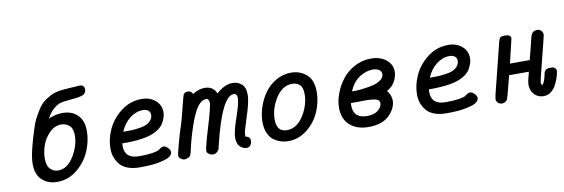

<svg xmlns="http://www.w3.org/2000/svg" viewBox="-48 -951 3806 1295"><g transform="rotate(-10 1854.5 -303.0)"><path d="M118.2 -144Q118.2 -183.1 133.8 -249Q145 -292 151.1 -313Q157.2 -334 170.2 -375Q183.1 -416 194.6 -438.5Q206.1 -460.9 225.1 -492.4Q244.1 -523.9 264.6 -542Q285.2 -560.1 314 -575.9Q342.8 -591.8 377 -598.1Q391.1 -601.1 453.1 -605.5Q515.1 -609.9 522.9 -609.9Q539.1 -609.9 546.6 -600.3Q554.2 -590.8 554.2 -581.1Q554.2 -573.2 552.5 -566.7Q550.8 -560.1 546.9 -554.9Q543 -549.8 539.1 -546.4Q535.2 -543 527.1 -540.5Q519 -538.1 512.9 -536.6Q506.8 -535.2 494.9 -533Q482.9 -530.8 474.4 -530.3Q465.8 -529.8 450.4 -527.8Q435.1 -525.9 423.8 -524.9Q393.1 -522 374 -517.1Q355 -512.2 327.9 -489.5Q300.8 -466.8 279.8 -426.8Q326.7 -447.8 374 -448.2Q439 -448.2 478 -410.2Q517.1 -372.1 517.1 -299.8Q517.1 -232.9 488.5 -164.6Q460 -96.2 399.4 -46.1Q338.9 3.9 261.2 3.9Q199.2 3.9 158.7 -33.4Q118.2 -70.8 118.2 -144ZM205.1 -166Q205.1 -114.3 228.5 -92.5Q252 -70.8 280.8 -70.8Q343.8 -70.8 387.9 -142.8Q432.1 -214.8 432.1 -285.2Q432.1 -333 408.4 -353Q384.8 -373 355 -373Q308.1 -373 272 -336.4Q235.8 -299.8 220.5 -253.9Q205.1 -208 205.1 -166Z M652.8 -154.8Q652.8 -219.7 682.9 -285.4Q712.9 -351.1 775.4 -399.7Q837.9 -448.2 918 -448.2Q974.1 -448.2 1011 -416.5Q1047.9 -384.8 1047.9 -335Q1047.9 -319.8 1043.5 -304Q1039.1 -288.1 1026.4 -264.2Q1013.7 -240.2 981.7 -219.7Q949.7 -199.2 902.8 -189Q853 -177.7 772.9 -175.8H737.8Q736.8 -164.6 736.8 -158.2Q736.8 -71.3 834 -70.8Q890.1 -70.8 925.5 -76.4Q960.9 -82 970.9 -89.1Q981 -96.2 989.5 -101.6Q998 -106.9 1007.8 -106.9Q1022 -106.9 1036.9 -91.1Q1051.8 -75.2 1051.8 -62Q1051.8 -46.9 1035.4 -33Q1019 -19 966.6 -7.6Q914.1 3.9 832 3.9H826.7Q776.9 3.9 741.5 -10.5Q706.1 -24.9 687.5 -50Q668.9 -75.2 660.9 -100.6Q652.8 -126 652.8 -154.8ZM757.8 -252H770Q796.9 -252 814 -252.4Q831.1 -252.9 862.5 -257.1Q894 -261.2 913.1 -269Q932.1 -276.9 947.5 -293Q962.9 -309.1 962.9 -332Q962.9 -351.1 949.5 -362.1Q936 -373 913.1 -373Q866.2 -373 824 -340.6Q781.7 -308.1 757.8 -252Z M1094.7 -29.8Q1094.7 -41 1114.3 -113.5Q1133.8 -186 1149.9 -231Q1156.7 -251 1178.2 -336.4Q1199.7 -421.9 1202.6 -428.2Q1212.4 -444.3 1231.9 -443.8Q1257.8 -443.8 1265.6 -420.9Q1307.6 -447.8 1347.7 -448.2Q1408.7 -448.2 1428.7 -396Q1484.9 -447.8 1540 -448.2Q1575.2 -448.2 1601.6 -426Q1627.9 -403.8 1627.9 -352.1Q1627.9 -305.2 1595.5 -207.5Q1563 -109.9 1563 -90.8Q1563 -85 1564.9 -75.2Q1582 -74.2 1588.9 -64.7Q1595.7 -55.2 1595.7 -46.9Q1595.7 -38.1 1593.8 -29.1Q1591.8 -20 1583.3 -10Q1574.7 0 1559.6 0Q1534.7 0 1514.2 -20Q1493.7 -40 1493.7 -82Q1493.7 -120.1 1526.1 -214.1Q1558.6 -308.1 1558.6 -341.8Q1558.6 -372.6 1534.7 -373Q1453.6 -373 1376 -49.8Q1374 -41 1373 -38.1Q1373 -33.2 1370.8 -26.1Q1368.7 -19 1357.2 -7.6Q1345.7 3.9 1327.6 3.9Q1313.5 3.9 1300 -5.6Q1286.6 -15.1 1286.6 -28.8Q1286.6 -50.8 1326.7 -182.9Q1366.7 -314.9 1366.7 -341.8Q1366.7 -372.6 1344.7 -373L1343.8 -372.1Q1322.8 -372.1 1301.8 -351.6Q1280.8 -331.1 1264.9 -297.6Q1249 -264.2 1242.9 -248Q1236.8 -231.9 1231 -214.8Q1214.8 -168 1203.4 -126.5Q1191.9 -85 1188.2 -65.9Q1184.6 -46.9 1180.2 -31.5Q1175.8 -16.1 1170.4 -10.5Q1165 -4.9 1153.8 -1Q1138.7 3.9 1135.7 3.9Q1122.6 3.9 1108.6 -5.4Q1094.7 -14.6 1094.7 -29.8Z M1693.8 -153.8Q1693.8 -202.6 1710.7 -253.9Q1727.5 -305.2 1758.1 -348.6Q1788.6 -392.1 1837.2 -420.2Q1885.7 -448.2 1941.9 -448.2Q2000 -448.2 2044.9 -411.1Q2089.8 -374 2089.8 -291Q2089.8 -224.1 2061.8 -157.5Q2033.7 -90.8 1975.1 -43.5Q1916.5 3.9 1842.8 3.9Q1817.9 3.9 1793.7 -3.7Q1769.5 -11.2 1746.1 -27.6Q1722.7 -43.9 1708.3 -76.4Q1693.8 -108.9 1693.8 -153.8ZM1777.8 -154.8Q1777.8 -70.8 1847.7 -70.8Q1915.5 -70.8 1961.2 -142.8Q2006.8 -214.8 2006.8 -290Q2006.8 -337.9 1984.9 -355.5Q1962.9 -373 1936.5 -373Q1868.7 -373 1823.2 -302.5Q1777.8 -231.9 1777.8 -154.8Z M2218.8 -157.2Q2218.8 -205.1 2237.8 -255.6Q2256.8 -306.2 2290.3 -349.6Q2323.7 -393.1 2376.2 -420.7Q2428.7 -448.2 2489.7 -448.2Q2550.8 -448.2 2591.3 -416Q2631.8 -383.8 2631.8 -334Q2631.8 -306.2 2615.7 -272Q2599.6 -237.8 2557.6 -213.9Q2584.5 -180.7 2584.5 -145Q2584.5 -91.8 2536.1 -43.9Q2487.8 3.9 2393.6 3.9Q2314.5 3.9 2266.6 -38.6Q2218.8 -81.1 2218.8 -157.2ZM2302.7 -159.2Q2302.7 -71.3 2396.5 -70.8Q2445.3 -70.8 2472.4 -93Q2499.5 -115.2 2499.5 -141.1Q2499.5 -162.1 2476.1 -169.4Q2452.6 -176.8 2391.6 -176.8Q2388.7 -176.8 2376.2 -176.3Q2363.8 -175.8 2338.4 -175.8H2303.7Q2303.7 -172.9 2303.2 -167Q2302.7 -161.1 2302.7 -159.2ZM2324.7 -252H2325.7Q2338.9 -252 2356.2 -252.4Q2373.5 -252.9 2410.2 -257.6Q2446.8 -262.2 2474.6 -269.5Q2502.4 -276.9 2524.4 -293Q2546.4 -309.1 2546.4 -331.1Q2546.4 -352.1 2529.1 -362.5Q2511.7 -373 2486.8 -373Q2441.9 -373 2396.2 -344Q2350.6 -314.9 2324.7 -252Z M2752.4 -154.8Q2752.4 -219.7 2782.5 -285.4Q2812.5 -351.1 2875 -399.7Q2937.5 -448.2 3017.6 -448.2Q3073.7 -448.2 3110.6 -416.5Q3147.5 -384.8 3147.5 -335Q3147.5 -319.8 3143.1 -304Q3138.7 -288.1 3126 -264.2Q3113.3 -240.2 3081.3 -219.7Q3049.3 -199.2 3002.4 -189Q2952.6 -177.7 2872.6 -175.8H2837.4Q2836.4 -164.6 2836.4 -158.2Q2836.4 -71.3 2933.6 -70.8Q2989.7 -70.8 3025.1 -76.4Q3060.5 -82 3070.6 -89.1Q3080.6 -96.2 3089.1 -101.6Q3097.7 -106.9 3107.4 -106.9Q3121.6 -106.9 3136.5 -91.1Q3151.4 -75.2 3151.4 -62Q3151.4 -46.9 3135 -33Q3118.7 -19 3066.2 -7.6Q3013.7 3.9 2931.6 3.9H2926.3Q2876.5 3.9 2841.1 -10.5Q2805.7 -24.9 2787.1 -50Q2768.6 -75.2 2760.5 -100.6Q2752.4 -126 2752.4 -154.8ZM2857.4 -252H2869.6Q2896.5 -252 2913.6 -252.4Q2930.7 -252.9 2962.2 -257.1Q2993.7 -261.2 3012.7 -269Q3031.7 -276.9 3047.1 -293Q3062.5 -309.1 3062.5 -332Q3062.5 -351.1 3049.1 -362.1Q3035.6 -373 3012.7 -373Q2965.8 -373 2923.6 -340.6Q2881.3 -308.1 2857.4 -252Z M3268.6 -34.2Q3268.6 -35.2 3274.4 -64.9L3360.4 -409.2Q3365.2 -429.2 3372.3 -436.5Q3379.4 -443.8 3399.4 -443.8H3410.6Q3445.8 -443.8 3445.3 -416L3406.2 -252H3541.5Q3542.5 -256.8 3545.4 -267.3Q3548.3 -277.8 3556.9 -311.5Q3565.4 -345.2 3577.6 -394Q3585.4 -443.8 3625.5 -443.8Q3644.5 -443.8 3654.5 -430.9Q3664.6 -418 3664.6 -405.8L3658.2 -376L3595.2 -125Q3588.4 -94.2 3588.4 -87.9Q3588.4 -78.1 3597.7 -70.8Q3609.9 -87.9 3616.2 -109.9Q3622.6 -131.8 3624.5 -145Q3626.5 -158.2 3636.5 -167.5Q3646.5 -176.8 3666.5 -176.8H3678.2Q3692.4 -176.8 3700.9 -168.5Q3709.5 -160.2 3709.5 -147.9Q3709.5 -144 3706.5 -130.1Q3703.6 -116.2 3695.1 -92.5Q3686.5 -68.8 3674.6 -47.9Q3662.6 -26.9 3641.1 -11.5Q3619.6 3.9 3593.3 3.9Q3554.2 3.9 3529.3 -22.5Q3504.4 -48.8 3504.4 -87.9Q3504.4 -97.7 3505.9 -106.4Q3507.3 -115.2 3508.8 -122.1Q3510.3 -128.9 3514.4 -144.5Q3518.6 -160.2 3522.5 -175.8H3387.2Q3349.1 -24.9 3343.3 -15.1Q3329.1 3.9 3307.6 3.9Q3291.5 3.9 3280 -6.6Q3268.6 -17.1 3268.6 -34.2Z"/></g></svg>

Font: CMU Typewriter Text
Style: BoldItalic
Weight: 700
Italic angle: -14.04°
Version: Version 0.7.0